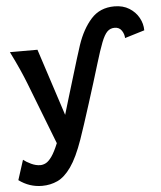

<svg xmlns="http://www.w3.org/2000/svg" viewBox="-70 -745 862 1027"><g transform="rotate(-5 360.5 -231.5)"><path d="M731 -551.8 625 -519.5Q625 -539.6 612.3 -559.3Q599.6 -579.1 573.7 -579.1Q550.3 -579.1 534.2 -563Q518.1 -546.9 502.7 -507.3Q487.3 -467.8 465.8 -396.5Q452.6 -352.5 435.5 -297.6Q418.5 -242.7 400.4 -186Q382.3 -129.4 366.5 -80.6Q350.6 -31.7 339.4 0Q306.2 94.7 271.2 144.3Q236.3 193.8 197.8 211.7Q159.2 229.5 114.7 229.5Q46.4 229.5 -9.8 188L24.4 81.5Q40 94.2 65.4 106.2Q90.8 118.2 114.7 118.2Q129.4 118.2 144.5 110.4Q159.7 102.5 176.5 78.9Q193.4 55.2 212.4 8.8L83 -324.7Q69.8 -358.4 51.5 -399.7Q33.2 -440.9 4.9 -498H152.8L270 -138.2Q281.2 -175.8 296.6 -227.1Q312 -278.3 328.4 -332Q344.7 -385.7 358.6 -431.4Q372.6 -477.1 381.3 -502.9Q409.7 -587.4 457.3 -640.4Q504.9 -693.4 582.5 -693.4Q628.9 -693.4 662.1 -672.6Q695.3 -651.9 713.1 -619.6Q731 -587.4 731 -551.8Z"/></g></svg>

Font: Andika
Style: Bold
Weight: 700
Designer: Victor Gaultney, Annie Olsen, Julie Remington, Don Collingsworth, Eric Hays, Becca Hirsbrunner
Foundry: SIL International
Version: Version 6.101